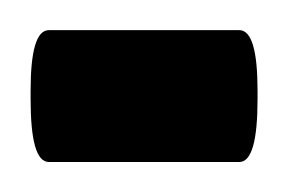

<svg xmlns="http://www.w3.org/2000/svg" viewBox="-35 -108 191 128"><path d="M-2.4 -87.9C-10.7 -87.9 -14.6 -74.2 -14.6 -47.4V-42C-14.6 -14.2 -10.7 0 -2.4 0H124.5C132.8 0 136.7 -14.2 136.7 -42V-47.4C136.7 -74.2 132.8 -87.9 124.5 -87.9Z"/></svg>

Font: Shabnam
Style: Regular
Weight: 400
Foundry: DejaVu fonts team - Redesigned by Saber Rastikerdar - Based on Vazir font
Version: Version 5.0.1